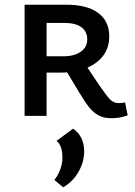

<svg xmlns="http://www.w3.org/2000/svg" viewBox="-20 -490 570 812"><path d="M520 -2Q485 10 452 10Q420 10 398 -1.5Q376 -13 358 -35Q340 -57 315 -99L264 -184Q254 -183 232 -183H177V0H84V-470H262Q348 -470 395 -435.5Q442 -401 442 -336Q442 -291 418.5 -257.5Q395 -224 350 -204L396 -135Q431 -84 446 -69Q461 -54 482 -54Q499 -54 509 -57ZM248 -252Q295 -252 322 -271.5Q349 -291 349 -323Q349 -357 324 -375Q299 -393 253 -393H177V-252ZM336 150Q336 195 311.5 237.5Q287 280 247 302L210 271Q226 251 235 226Q244 201 244 177Q244 125 219 106L289 54Q336 87 336 150Z"/></svg>

Font: Ysabeau SC Semibold
Style: Regular
Weight: 600
Designer: Christian Thalmann (Catharsis Fonts)
Version: Version 0.003